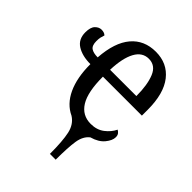

<svg xmlns="http://www.w3.org/2000/svg" viewBox="-214 -661 986 986"><g transform="rotate(45 279.5 -168.0)"><path d="M322 210Q322 117 311 67Q300 17 262 -7Q204 -34 173.5 -99.5Q143 -165 143 -263Q84 -263 46.5 -286.5Q9 -310 9 -360Q9 -397 24.5 -413Q40 -429 59 -429Q79 -429 90 -418Q86 -407 83.5 -396Q81 -385 81 -369Q81 -336 97.5 -325Q114 -314 145 -314Q153 -429 202.5 -487.5Q252 -546 336 -546Q420 -546 468.5 -484.5Q517 -423 517 -305V-263H234Q234 -152 266.5 -99.5Q299 -47 361 -47Q405 -47 435 -70Q465 -93 480 -124Q488 -120 494.5 -112Q501 -104 501 -90Q501 -66 478 -38Q455 -10 409 3Q379 26 371.5 73.5Q364 121 364 210ZM426 -314Q426 -395 405.5 -445Q385 -495 336 -495Q289 -495 263.5 -448Q238 -401 235 -314Z"/></g></svg>

Font: Noto Serif Condensed
Style: Regular
Weight: 400
Width: 3
Designer: Monotype Design Team
Foundry: Monotype Imaging Inc.
Version: Version 2.013; ttfautohint (v1.8.4.7-5d5b)